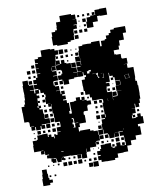

<svg xmlns="http://www.w3.org/2000/svg" viewBox="-102 -972 947 1137"><g transform="rotate(-10 371.0 -403.5)"><path d="M106 -101H86V-121H102V-123H85V-122H47V-160H49V-188H75V-192H81V-216H109V-218H143V-197H148V-209H164V-193H152H178V-183H198V-162H202V-185H222V-187H202V-215H222V-218H203V-244H228V-272H227V-275H200V-304H199V-330H195V-372H177V-390H191V-391H166V-431H171V-449H164V-460H145V-481H137V-460H120V-449H134V-433H120V-417H119V-388H133V-374H122V-365H140V-338H143V-306H171V-276H141V-304V-276H119V-272H137V-250H115V-268H110V-247H82V-268H77V-250H55V-272H73V-274H49V-300H45V-305H20V-335V-364H19V-398H37V-410H43V-434H47V-460H48V-482H47V-520H50V-547H82V-520H85V-515H110V-487H85V-484H109V-465H115V-482H136V-488H113V-514H133V-519H114V-543H133V-554H143V-574H163V-577H142V-605H160V-607H142V-635H160V-639H144V-663H165V-672H188V-709H244V-705H270V-694H289V-668H270V-658H283V-644H269V-657H266V-633H288V-611H326V-606H351V-577H352V-575H380V-547H356V-545H380V-517H356V-511H327V-510H322V-485H290V-510H286V-491H266V-511H285V-518H263V-544H285V-552H292V-571H286V-576H261V-605H238V-603H258V-579H235V-574H259V-548H235V-545H260V-517H233V-514H230V-491H236V-484H259V-458H237V-456H261V-434H266V-451H286V-431H269V-422H287V-400H269V-394H289V-375H300V-327H293V-310H295V-285H300V-237H299V-225H330V-197H332H336V-201H396V-190H415V-184H439V-158H442V-185H469V-218H486H473V-244H494V-250H475V-272H497V-301H496V-341H502V-361H496V-364H473H439V-384H429V-414V-468H443V-484H469V-468H479V-478H493V-464H483H501V-486H531H561V-456H536V-451H556V-431H536V-421H534V-401H536V-397H562V-365H589V-368H593V-394H619V-395H590V-427H619V-428H621V-454H619V-457H592V-478H583V-489H564V-509H561V-486H531V-511H529V-488H503V-514H526V-515H500V-543H498V-546H472V-545H447V-540H437V-520H415V-540H411V-516H381V-546H405V-548H383V-574H405V-578H383V-604H409V-582H411V-606H435H411V-633H410V-607H382V-635H408V-669H413V-694H437V-700H475V-699H491V-706H541V-670H565V-632H532V-610H535V-572H557V-553H563V-574H583V-575H560V-607H587V-610H625V-607H652V-581H656V-578H683V-544H660V-543H678V-519H684V-518H713V-488V-454H711V-434H719V-407H722V-355H721V-326H715V-302H681V-276H660V-275H680V-247H660V-238H673V-224H659V-237H654V-219H675V-222H686V-241H706V-222H717V-180H680V-166H691V-116H655V-92H625H622V-65H596V-31H568V-29H532V-5H512V5H460V4H431V-9H414V-33H431V-39H414V-63H434V-73H441V-96H469V-98H503V-74H509V-88H523V-74H509V-67H524V-73H534V-93H558V-73H568V-71H590V-92H587V-121H586V-129H564V-153H586V-156H562V-155H537V-154H559V-128H533V-150H531V-126H501V-150H496V-131H476V-151H495V-158H473V-184H486H470V-157H443V-124H420V-119H434V-103H418V-117H415V-92H377V-70H355V-90H353V-64H351V-36H321V-63H288V-64H259V-66H231H205V-62H198V-39H174V-62H167V-40H145V-62H167V-66H141V-93H138V-94H109V-117H106ZM319 -668H293V-694H319ZM345 -672H327V-690H345ZM399 -678H393V-684H399ZM369 -678H363V-684H369ZM405 -642H387V-660H405ZM585 -642H567V-660H585ZM314 -643H298V-659H314ZM343 -644H329V-658H343ZM371 -646H361V-656H371ZM264 -609V-631H262V-606H286V-609ZM316 -611H296V-631H316ZM556 -611H536V-631H556ZM135 -612H117V-630H135ZM584 -613H568V-629H584ZM611 -616H601V-626H611ZM340 -617H332V-625H340ZM379 -578H353V-604H379ZM106 -581H86V-601H106ZM555 -582H537V-600H555ZM135 -582H117V-600H135ZM234 -580V-599H232V-580ZM535 -551V-572H534V-551ZM320 -552V-571V-552ZM103 -554H89V-568H103ZM132 -555H120V-567H132ZM281 -556H271V-566H281ZM498 -519H474V-543H498ZM106 -521H86V-541H106ZM461 -526H451V-536H461ZM256 -491H236V-511H256ZM494 -493H478V-509H494ZM434 -493H418V-509H434ZM677 -460H655V-480H653V-459H679V-483H657V-482H677ZM283 -464H269V-478H283ZM583 -464H569V-478H583ZM619 -428H593V-454H619ZM162 -435H150V-447H162ZM578 -439H574V-443H578ZM164 -403H148V-419H164ZM584 -403H568V-419H584ZM553 -404H539V-418H553ZM132 -405H120V-417H132ZM588 -369H564V-393H588ZM113 -377H119V-388H113ZM161 -376H151V-386H161ZM197 -372V-386H195V-372ZM562 -345V-365H561V-345ZM531 -345V-361H530V-345ZM465 -342H447V-360H465ZM164 -343H148V-359H164ZM194 -343H178V-359H194ZM494 -343H478V-359H494ZM659 -337H671H659ZM167 -310H145V-332H167ZM194 -313H178V-329H194ZM493 -314H479V-328H493ZM462 -315H450V-327H462ZM197 -280H175V-302H197ZM707 -280H685V-302H707ZM463 -284H449V-298H463ZM492 -285H480V-297H492ZM168 -249H144V-273H168ZM467 -250H445V-272H467ZM501 -253V-272H497V-253ZM194 -253H178V-269H194ZM223 -254H209V-268H223ZM702 -255H690V-267H702ZM196 -221H176V-241H196ZM106 -221H86V-241H106ZM133 -224H119V-238H133ZM163 -224H149V-238H163ZM69 -228H63V-234H69ZM459 -228H453V-234H459ZM466 -191H446V-211H466ZM191 -196H181V-206H191ZM70 -197H62V-205H70ZM230 -160V-177V-160ZM592 -161V-172H591V-161ZM207 -155H227V-157H207ZM467 -130H445V-152H467ZM207 -121H221V-127H207ZM557 -100H535V-122H557ZM205 -100V-96H221V-101H206V-120H200V-100ZM584 -103H568V-119H584ZM463 -104H449V-118H463ZM523 -104H509V-118H523ZM490 -107H482V-115H490ZM135 -72H117V-90H135ZM584 -73H568V-89H584ZM429 -78H423V-84H429ZM398 -79H394V-83H398ZM317 -40H295V-62H317ZM222 -45H210V-57H222ZM282 -45H270V-57H282ZM251 -46H241V-56H251ZM401 -46H391V-56H401ZM318 -9H294V-33H318ZM257 -10H235V-32H257ZM227 -10H205V-32H227ZM285 -12H267V-30H285ZM404 -13H388V-29H404ZM373 -14H359V-28H373ZM341 -16H331V-26H341ZM411 24H381V-6H411ZM378 21H354V-3H378ZM429 -404H405V-428H399V-457H398V-495H424V-499H427V-526H461V-552H486V-553H464V-579H486V-587H492V-611H516V-647H521V-672H550V-703H574V-709H584V-729H603V-740H615V-758H638V-765H676H706V-727H686V-687H656V-657H648V-635H615V-608H589V-604H586V-577H583V-550H557V-546H528V-545H546V-527H528V-545H521V-522H493V-545V-520H467V-518H489V-496H497V-489H520V-463H497V-456H494V-429H465V-428H435H429ZM516 -497H498V-515H516ZM459 -404H435V-428H459ZM395 -408H379V-424H395ZM340 -223H314V-249H334V-251H312V-278H309V-282H283V-310H307V-335H306V-377H333V-380H345V-398H369V-380H378V-395H396V-377H381V-375H406V-368H429V-344H406V-337H403V-310H378V-305H375V-289H380V-243H340ZM422 -381H412V-391H422ZM307 -256H287V-276H307ZM276 -257H258V-275H276ZM277 -226H257V-246H277ZM306 -227H288V-245H306ZM308 -195H286V-217H308ZM189 -104H165V-128H182V-171V-201H230V-213H244V-199H232V-197H258V-185H276V-169H283V-190H311V-162H290V-123H261V-122H256V-97H218V-99H190V-121H189ZM273 -200H261V-212H273ZM163 -70H131V-102H163ZM215 -78H199V-94H215ZM184 -79H170V-93H184ZM155 -48H139V-64H155ZM215 -48H199V-64H215ZM183 -50H171V-62H183ZM182 -21H172V-31H182ZM121 -22H113V-30H121ZM150 -23H144V-29H150ZM108 85H66V43H70V17H73V-10H101V17H104V43H108ZM122 39H112V29H122ZM152 39H142V29H152ZM126 73H108V55H126ZM522 -792H484V-830H490V-854H513V-861H544V-890H572V-892H614V-850H572V-852H553V-821H522ZM355 -719H291V-725H267V-777H271V-803H293V-811H305V-829H307V-857H333V-891H373H403V-884H426V-858H407V-857H429V-825H407V-822H424V-800H402V-792H400V-764H397V-737H374V-730H355ZM541 -863H525V-879H541ZM510 -864H496V-878H510ZM479 -865H467V-877H479ZM449 -865H437V-877H449ZM483 -831H463V-851H483ZM446 -838H440V-844H446ZM479 -805H467V-817H479ZM445 -809H441V-813H445ZM422 -772H404V-790H422ZM452 -772H434V-790H452ZM482 -772H464V-790H482ZM424 -740H402V-762H424Z"/></g></svg>

Font: Rubik Storm
Style: Regular
Weight: 400
Designer: Hubert and Fischer, NaN
Foundry: Hubert and Fischer, NaN
Version: Version 2.201